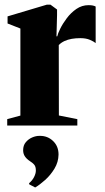

<svg xmlns="http://www.w3.org/2000/svg" viewBox="-20 -548 458 838"><path d="M11.5 0V-28L69 -43.5V-423.5L13 -445.5V-476.5L184 -527.5H200.5L229 -506.5V-482.5L226.5 -389.5H230Q232 -400.5 242.8 -422.5Q253.5 -444.5 271.5 -468.5Q289.5 -492.5 313.5 -509Q337.5 -525.5 366.5 -525.5Q378 -525.5 385.5 -523.8Q393 -522 397.5 -519.5V-360Q390 -366.5 372.8 -374Q355.5 -381.5 330.5 -381.5Q310.5 -381.5 293.2 -378.5Q276 -375.5 261.8 -369Q247.5 -362.5 236.5 -351.5L237 -44L317.5 -28V0ZM235.5 126.5Q235 159.5 217.8 188Q200.5 216.5 177 237.5Q153.5 258.5 134 270H133L107.5 256.5L107 251.5Q121 240 128.8 224.5Q136.5 209 136.5 196.5Q136.5 181 130.8 172.8Q125 164.5 109.5 154.5Q97 146.5 89 135Q81 123.5 81 107.5Q81 86.5 92.5 72.8Q104 59 120.2 52Q136.5 45 151.5 45H155Q188.5 45 212 67.8Q235.5 90.5 235.5 126.5Z"/></svg>

Font: Merriweather 120pt Black
Style: Regular
Weight: 900
Designer: Eben Sorkin
Foundry: Eben Sorkin
Version: Version 2.100